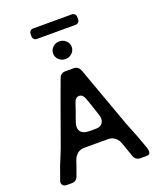

<svg xmlns="http://www.w3.org/2000/svg" viewBox="-188 -1186 1076 1299"><g transform="rotate(-20 350.0 -536.5)"><path d="M518.6 -1045.9V-1025.4Q518.6 -1014.6 510.3 -1006.3Q502 -998 490.2 -998H210Q198.2 -998 190.4 -1006.3Q182.6 -1014.6 182.6 -1025.4V-1045.9Q182.6 -1056.6 190.4 -1064.9Q198.2 -1073.2 210 -1073.2H490.2Q502 -1073.2 510.3 -1064.9Q518.6 -1056.6 518.6 -1045.9ZM347.7 -803.7Q319.3 -803.7 299.8 -822.3Q280.3 -840.8 280.3 -867.2Q280.3 -893.6 299.8 -912.1Q319.3 -930.7 347.7 -930.7Q375 -930.7 394.5 -912.1Q414.1 -893.6 414.1 -867.2Q414.1 -840.8 394.5 -822.3Q375 -803.7 347.7 -803.7ZM422.9 -694.3Q437.5 -653.3 461.9 -585.9Q496.1 -493.2 517.6 -431.6Q572.3 -280.3 583 -251Q591.8 -228.5 606.4 -192.4Q621.1 -156.2 627.9 -137.7Q647.5 -83 662.1 -43.9H660.2Q664.1 -33.2 664.1 -24.4Q664.1 -18.6 662.1 -12.7Q658.2 0 636.7 0H591.8Q577.1 0 564.5 -8.8Q552.7 -17.6 547.9 -31.2Q541 -48.8 530.3 -81.1Q529.3 -83 522.5 -103.5Q515.6 -124 511.7 -133.8Q502 -164.1 480.5 -179.7Q460 -196.3 432.6 -196.3H259.8Q231.4 -196.3 210.9 -179.7Q191.4 -164.1 181.6 -136.7Q171.9 -109.4 163.1 -83Q146.5 -38.1 144.5 -32.2Q139.6 -17.6 127.9 -8.8Q116.2 0 100.6 0H64.5Q42 0 33.2 -13.7Q28.3 -22.5 28.3 -31.2Q28.3 -37.1 31.2 -43Q39.1 -64.5 64.5 -136.7Q71.3 -153.3 86.4 -189.5Q101.6 -225.6 110.4 -250Q155.3 -376 170.9 -418Q212.9 -533.2 227.5 -575.2Q240.2 -608.4 252.9 -643.6Q264.6 -675.8 271.5 -694.3Q276.4 -709 288.1 -717.8Q300.8 -726.6 315.4 -726.6H377.9Q392.6 -726.6 405.3 -717.8Q417 -709 422.9 -694.3ZM294.9 -295.9Q306.6 -290 347.7 -290Q387.7 -289.1 400.4 -293Q421.9 -299.8 431.6 -320.3Q441.4 -342.8 428.7 -377Q418 -411.1 408.2 -439.5Q401.4 -458 385.7 -503.9Q373 -538.1 346.7 -538.1Q320.3 -538.1 308.6 -502Q298.8 -472.7 287.1 -438.5Q274.4 -406.2 265.6 -377.9Q254.9 -347.7 262.7 -326.2Q270.5 -304.7 294.9 -295.9Z"/></g></svg>

Font: DeepSea
Style: Medium
Weight: 500
Designer: Stem
Version: Version 3.019;git-0a5106e0b